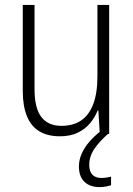

<svg xmlns="http://www.w3.org/2000/svg" viewBox="-20 -551 548 790"><path d="M429.2 -530.8V0H390.6L384.8 -96.2H381.8Q370.6 -67.9 350.3 -43.7Q330.1 -19.5 299.6 -4.9Q269 9.8 227.1 9.8Q175.3 9.8 141.4 -11Q107.4 -31.7 90.6 -73.5Q73.7 -115.2 73.7 -176.3V-530.8H122.1V-184.1Q122.1 -106 150.1 -69.6Q178.2 -33.2 232.9 -33.2Q281.2 -33.2 314 -55.4Q346.7 -77.6 363.8 -123Q380.9 -168.5 380.9 -237.3V-530.8ZM347.2 127.4Q347.2 153.8 359.9 167.5Q372.6 181.2 396.5 181.2Q408.7 181.2 419.7 179.4Q430.7 177.7 437 175.8V211.4Q428.7 213.9 416.5 216.3Q404.3 218.8 389.6 218.8Q349.6 218.8 327.1 196.8Q304.7 174.8 304.7 133.8Q304.7 107.4 315.7 82.3Q326.7 57.1 346.7 33.4Q366.7 9.8 394.5 -11.7L424.3 0Q388.2 31.7 367.7 62.3Q347.2 92.8 347.2 127.4Z"/></svg>

Font: Open Sans SemiCondensed Light
Style: Regular
Weight: 300
Width: 4
Designer: Monotype Design Team
Foundry: Monotype Imaging Inc.
Version: Version 3.000